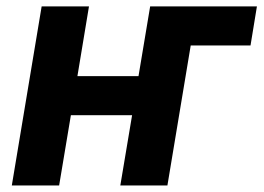

<svg xmlns="http://www.w3.org/2000/svg" viewBox="-20 -565 803 585"><path d="M762.8 -545.5H437.5L402 -333.1H215.9L251.1 -545.5H106.9L16 0H160.2L196 -214.1H382.5L346.6 0H490.1L561.1 -426.5H743.3Z"/></svg>

Font: Margiela Sans
Style: Bold Italic
Weight: 700
Italic angle: -9.39999°
Designer: Stefan Endress, Andreas Faust
Version: Version 1.100;FEAKit 1.0